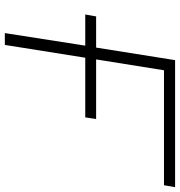

<svg xmlns="http://www.w3.org/2000/svg" viewBox="5 -750 745 795"><g transform="rotate(90 377.5 -352.5)"><path d="M117 0 169 -333H40L48 -378H177L229 -705H755L747 -659H271L226 -378H473L466 -333H219L166 0Z"/></g></svg>

Font: Nunito Sans 10pt Expanded ExtraLight
Style: Italic
Weight: 250
Width: 7
Italic angle: -9°
Designer: Vernon Adams
Foundry: Vernon Adams
Version: Version 3.101;gftools[0.9.27]